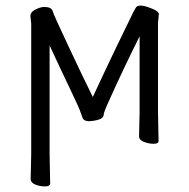

<svg xmlns="http://www.w3.org/2000/svg" viewBox="-20 -507 679 689"><path d="M479 -18 481 -106V-377Q419 -252 376 -156Q364 -130 358 -115Q352 -100 352 -95Q352 -76 301 -72Q280 -72 276 -85L269 -104Q268 -109 258 -131Q248 -153 230 -191Q193 -268 158 -344V46L160 151Q160 162 141.5 162Q123 162 106 155Q90 148 90 136L92 46V-422L89 -450L90 -456Q93 -466 109.5 -474Q126 -482 139 -482Q165 -482 169 -467Q171 -460 184 -431Q197 -402 222 -349Q273 -240 313 -159Q360 -260 397 -337Q434 -414 447 -440Q459 -466 466 -477Q474 -497 523 -477Q550 -467 550 -456L547 -425V-106L549 -1Q549 9 531.5 9Q514 9 496 2Q479 -5 479 -18Z"/></svg>

Font: Moon Stars Kai T
Style: Regular
Weight: 400
Designer: GuiWonder
Version: Version 1.101